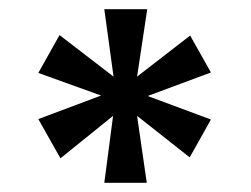

<svg xmlns="http://www.w3.org/2000/svg" viewBox="-20 -756 544 416"><path d="M277 -590 299 -736H206L226 -590L109 -680L63 -598L199 -549L63 -498L111 -413L225 -505L206 -360H298L277 -505L391 -415L437 -497L300 -548L437 -599L392 -679Z"/></svg>

Font: Malmofest Medium
Style: Regular
Weight: 500
Designer: Jonny Pinhorn (Poppins), Kolossal
Version: Version 1.004;Glyphs 3.1.2 (3151)